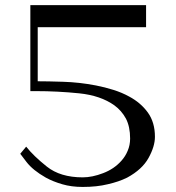

<svg xmlns="http://www.w3.org/2000/svg" viewBox="-20 -740 700 763"><path d="M129.9 -417Q129.9 -488.3 129.9 -631.8Q273.4 -631.8 560.5 -631.8Q560.5 -661.1 560.5 -719.7Q417 -719.7 129.9 -719.7Q120.1 -719.7 100.6 -719.7Q100.6 -690.4 100.6 -631.8Q100.6 -546.9 100.6 -377.9Q107.4 -377.9 122.1 -377.9Q209 -377.9 294.9 -369.1Q379.9 -360.4 434.6 -321.3Q462.9 -300.8 480.5 -268.6Q497.1 -236.3 497.1 -189.5Q497.1 -163.1 487.3 -140.6Q478.5 -119.1 462.9 -101.6Q433.6 -68.4 389.6 -51.8Q346.7 -35.2 308.6 -35.2Q219.7 -35.2 166 -78.1Q113.3 -120.1 84 -157.2Q76.2 -147.5 60.5 -128.9Q60.5 -128.9 85 -96.7Q110.4 -63.5 162.1 -34.2Q190.4 -18.6 227.5 -7.8Q263.7 2.9 308.6 2.9Q365.2 2.9 408.2 -7.8Q452.1 -17.6 485.4 -34.2Q544.9 -66.4 570.3 -112.3Q595.7 -158.2 595.7 -196.3Q595.7 -253.9 567.4 -293Q539.1 -332 493.2 -356.4Q464.8 -372.1 430.7 -382.8Q396.5 -393.6 361.3 -400.4Q294.9 -413.1 231.4 -415Q168.9 -417 129.9 -417Z"/></svg>

Font: Suave
Style: Regular
Weight: 400
Designer: Manu Ambady
Version: Version 1.0